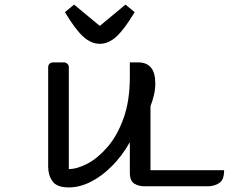

<svg xmlns="http://www.w3.org/2000/svg" viewBox="-20 -812 997 837"><path d="M280 -520V-75Q316 -75 361 -98.5Q406 -122 448.5 -171Q491 -220 518.5 -296Q546 -372 546 -477V-540H582Q657 -540 657 -449Q657 -422 651 -397Q645 -372 636 -349V-70H957Q957 -27 935 -13.5Q913 0 887 0H607Q585 0 565.5 -11.5Q546 -23 546 -60V-192Q512 -132 467.5 -87.5Q423 -43 375 -19Q327 5 280 5Q228 5 209 -21.5Q190 -48 190 -85V-520Q190 -528 196 -534Q202 -540 210 -540H259Q267 -540 273.5 -534Q280 -528 280 -520ZM303 -792 415 -699 527 -792 567 -759Q522 -684 487.5 -652.5Q453 -621 415 -621Q377 -621 342.5 -652.5Q308 -684 263 -759Z"/></svg>

Font: Warnes
Style: Regular
Weight: 400
Designer: Eduardo Rodriguez Tunni
Foundry: Eduardo Rodriguez Tunni
Version: Version 1.002; ttfautohint (v1.8.4.7-5d5b);gftools[0.9.23]